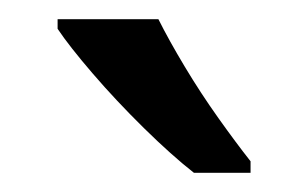

<svg xmlns="http://www.w3.org/2000/svg" viewBox="-20 -786 321 200"><path d="M145 -766Q156 -744 172.5 -716.5Q189 -689 207.5 -663Q226 -637 241 -618V-606H182Q159 -624 130 -652.5Q101 -681 76.5 -709.5Q52 -738 40 -756V-766Z"/></svg>

Font: Noto IKEA Latin
Style: Regular
Weight: 400
Designer: Monotype Design Team
Foundry: Monotype Imaging Inc.
Version: Version 1.0